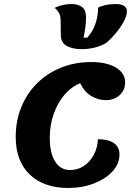

<svg xmlns="http://www.w3.org/2000/svg" viewBox="-20 -908 671 953"><path d="M319 25Q197 25 127.5 -42Q58 -109 58 -228Q58 -309 86 -377Q114 -445 164.5 -495Q215 -545 283.5 -572.5Q352 -600 433 -600Q510 -600 555.5 -572.5Q601 -545 601 -499Q601 -461 574 -436Q547 -411 505 -411Q466 -411 432 -432Q398 -453 378 -495Q335 -478 300.5 -438Q266 -398 246.5 -342.5Q227 -287 227 -224Q227 -149 253.5 -106.5Q280 -64 328 -64Q366 -64 396.5 -84.5Q427 -105 445.5 -139.5Q464 -174 466 -217Q517 -217 545 -198Q573 -179 573 -141Q573 -95 538.5 -57.5Q504 -20 446.5 2.5Q389 25 319 25ZM384 -664Q342 -664 312.5 -679.5Q283 -695 282 -732L281 -804Q281 -830 272 -845Q263 -860 251 -869Q269 -878 291 -883Q313 -888 335 -888Q367 -888 387 -873.5Q407 -859 407 -820Q407 -797 403.5 -771.5Q400 -746 395 -721H413Q439 -749 453 -788Q467 -827 467 -870Q481 -878 503.5 -883Q526 -888 552 -888Q584 -888 597 -878Q610 -868 610 -853Q610 -830 594 -800.5Q578 -771 554.5 -743Q531 -715 509 -696Q487 -682 454.5 -673Q422 -664 384 -664Z"/></svg>

Font: Lemonada SemiBold
Style: Regular
Weight: 600
Designer: Mohamed Gaber (Arabic), Eduardo Tunni (Latin)
Foundry: Kief Type Foundry
Version: Version 4.005; ttfautohint (v1.8.3)